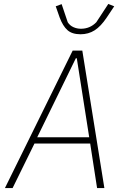

<svg xmlns="http://www.w3.org/2000/svg" viewBox="-20 -955 640 975"><path d="M473 0 438 -226H155L44 0H5L349 -698H398L510 0ZM370 -659H365L169 -258H433ZM389 -781Q346 -781 322.5 -802Q299 -823 283 -866L263 -923L293 -934L324 -842Q335 -825 353 -817Q371 -809 391 -809Q437 -809 469 -842L530 -935L560 -923L522 -866Q492 -821 460.5 -801Q429 -781 389 -781Z"/></svg>

Font: IBM Plex Mono ExtraLight
Style: Italic
Weight: 200
Italic angle: -9°
Monospace: yes
Designer: Mike Abbink, Paul van der Laan, Pieter van Rosmalen
Foundry: Bold Monday
Version: Version 2.3